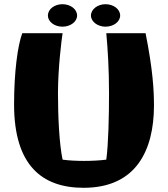

<svg xmlns="http://www.w3.org/2000/svg" viewBox="-20 -870 798 914"><path d="M713 -365C713 -439 708 -536 673 -712H486C493 -635 499 -544 499 -424C499 -314 496 -185 486 -110C455 -106 417 -104 380 -104C343 -104 306 -106 278 -110C262 -185 256 -315 256 -426C256 -545 273 -681 278 -712H86C64 -653 47 -526 47 -373C47 -83 180 24 378 24C630 24 712 -157 713 -365ZM347 -796C347 -826 316 -850 277 -850C239 -850 208 -826 208 -796C208 -767 239 -743 277 -743C316 -743 347 -767 347 -796ZM552 -796C552 -826 521 -850 482 -850C445 -850 413 -826 413 -796C413 -767 445 -743 482 -743C521 -743 552 -767 552 -796Z"/></svg>

Font: Galindo
Style: Regular
Weight: 400
Designer: Astigmatic (AOETI)
Foundry: Astigmatic (AOETI)
Version: Version 1.000